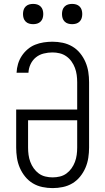

<svg xmlns="http://www.w3.org/2000/svg" viewBox="-20 -957 540 985"><path d="M250 8Q224 8 197.5 2.5Q171 -3 148.5 -16.5Q126 -30 109 -51Q92 -72 81.5 -96.5Q71 -121 67 -147.5Q63 -174 63 -200V-395H376V-535Q376 -554 373.5 -572.5Q371 -591 364.5 -608.5Q358 -626 347 -641.5Q336 -657 320.5 -668Q305 -679 286.5 -683.5Q268 -688 249 -688Q227 -688 204.5 -682.5Q182 -677 164.5 -663Q147 -649 137 -628Q127 -607 126 -584H65Q66 -607 72.5 -629Q79 -651 91.5 -670Q104 -689 121.5 -704Q139 -719 160 -727.5Q181 -736 204 -739.5Q227 -743 249 -743Q276 -743 302 -737.5Q328 -732 351 -718.5Q374 -705 391 -684Q408 -663 418.5 -638.5Q429 -614 433 -588Q437 -562 437 -535V-200Q437 -174 433 -147.5Q429 -121 418.5 -96.5Q408 -72 391 -51Q374 -30 351.5 -16.5Q329 -3 302.5 2.5Q276 8 250 8ZM250 -47Q269 -47 287.5 -51.5Q306 -56 321 -67Q336 -78 347 -93.5Q358 -109 364.5 -126.5Q371 -144 373.5 -162.5Q376 -181 376 -200V-340H124V-200Q124 -181 126.5 -162.5Q129 -144 135.5 -126.5Q142 -109 153 -93.5Q164 -78 179 -67Q194 -56 212.5 -51.5Q231 -47 250 -47ZM350 -833Q339 -833 329 -836Q319 -839 311.5 -846.5Q304 -854 301 -864Q298 -874 298 -885Q298 -896 301 -906Q304 -916 311.5 -923.5Q319 -931 329 -934Q339 -937 350 -937Q361 -937 371 -934Q381 -931 388.5 -923.5Q396 -916 399 -906Q402 -896 402 -885Q402 -874 399 -864Q396 -854 388.5 -846.5Q381 -839 371 -836Q361 -833 350 -833ZM150 -833Q139 -833 129 -836Q119 -839 111.5 -846.5Q104 -854 101 -864Q98 -874 98 -885Q98 -896 101 -906Q104 -916 111.5 -923.5Q119 -931 129 -934Q139 -937 150 -937Q161 -937 171 -934Q181 -931 188.5 -923.5Q196 -916 199 -906Q202 -896 202 -885Q202 -874 199 -864Q196 -854 188.5 -846.5Q181 -839 171 -836Q161 -833 150 -833Z"/></svg>

Font: Iosevka Slab Light
Style: Regular
Weight: 300
Monospace: yes
Designer: Belleve Invis
Foundry: Belleve Invis
Version: Version 11.1.0; ttfautohint (v1.8.3)